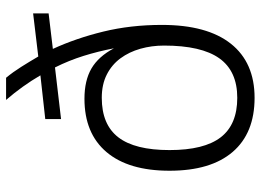

<svg xmlns="http://www.w3.org/2000/svg" viewBox="-133 -715 858 632"><g transform="rotate(-90 296.0 -399.0)"><path d="M462 -288Q462 -329 451.5 -366Q441 -403 420 -431.5Q399 -460 366.5 -476.5Q334 -493 290 -493Q202 -493 160 -438.5Q118 -384 118 -270Q118 -156 160 -101.5Q202 -47 290 -47Q378 -47 420 -106Q462 -165 462 -288ZM220 -679 364 -695Q329 -755 283 -808H356Q375 -785 392 -758Q409 -731 426 -702L568 -719V-668L451 -654Q486 -578 508 -488Q530 -398 530 -295Q530 -146 468 -68Q406 10 290 10Q174 10 112 -62Q50 -134 50 -270Q50 -405 111.5 -477.5Q173 -550 287 -550Q347 -550 386.5 -527Q426 -504 453 -453Q443 -505 428 -553Q413 -601 390 -647L220 -627Z"/></g></svg>

Font: EncodeSans
Style: Light
Weight: 300
Designer: Pablo Impallari, Andres Torresi
Foundry: Pablo Impallari, Andres Torresi
Version: Version 1.000; ttfautohint (v1.4.1)